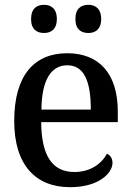

<svg xmlns="http://www.w3.org/2000/svg" viewBox="-20 -767 544 797"><path d="M347 -630C375 -630 400 -645 400 -688C400 -732 375 -747 347 -747C317 -747 293 -732 293 -688C293 -645 317 -630 347 -630ZM163 -630C191 -630 216 -645 216 -688C216 -732 191 -747 163 -747C133 -747 109 -732 109 -688C109 -645 133 -630 163 -630ZM271 10C391 10 447 -49 447 -91C447 -110 437 -123 424 -129C401 -86 354 -53 289 -53C198 -53 152 -119 151 -260H469V-304C469 -463 390 -546 259 -546C122 -546 39 -454 39 -265C39 -83 127 10 271 10ZM357 -312H152C153 -431 190 -496 259 -496C329 -496 357 -430 357 -312Z"/></svg>

Font: Noto Serif SemiCondensed Medium
Style: Regular
Weight: 500
Width: 4
Designer: Monotype Design Team
Foundry: Monotype Imaging Inc.
Version: Version 2.014